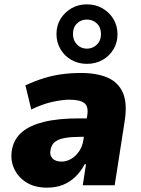

<svg xmlns="http://www.w3.org/2000/svg" viewBox="-20 -853 649 884"><path d="M196 11Q140 11 101 -13.5Q62 -38 44 -79Q26 -120 36 -169Q46 -215 82 -245.5Q118 -276 183 -292Q248 -308 346 -308H403L390 -223H350Q309 -223 280 -218Q251 -213 234 -200.5Q217 -188 213 -164Q207 -141 220.5 -125Q234 -109 264 -109Q285 -109 306 -120.5Q327 -132 343 -154.5Q359 -177 364 -209L382 -323Q388 -364 367.5 -379Q347 -394 299 -394Q267 -394 221.5 -384Q176 -374 124 -349L97 -460Q140 -480 182 -493Q224 -506 266.5 -511.5Q309 -517 353 -517Q426 -517 475.5 -495.5Q525 -474 546 -425.5Q567 -377 554 -295L508 0H361L376 -97H370Q352 -63 327 -39Q302 -15 270 -2Q238 11 196 11ZM380 -559Q341 -559 309 -577Q277 -595 258.5 -626.5Q240 -658 240 -696Q240 -735 258.5 -765.5Q277 -796 308.5 -814.5Q340 -833 380 -833Q420 -833 452 -814.5Q484 -796 502.5 -765Q521 -734 521 -695Q521 -657 502.5 -626Q484 -595 452 -577Q420 -559 380 -559ZM380 -629Q407 -629 426 -647.5Q445 -666 445 -696Q445 -727 426 -745Q407 -763 380 -763Q353 -763 334.5 -745Q316 -727 316 -697Q316 -667 334.5 -648Q353 -629 380 -629Z"/></svg>

Font: Nunito Sans 7pt SemiCondensed Black
Style: Italic
Weight: 900
Width: 4
Italic angle: -9°
Designer: Vernon Adams
Foundry: Vernon Adams
Version: Version 3.101;gftools[0.9.27]